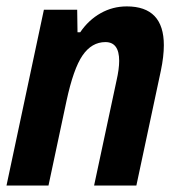

<svg xmlns="http://www.w3.org/2000/svg" viewBox="-24 -574 551 594"><path d="M344.7 -385.7Q344.7 -443.8 302.2 -443.8Q259.8 -443.8 231.4 -402.6Q203.1 -361.3 181.6 -261.2L126 0H-3.9L111.8 -543.9H214.8L215.8 -474.1H224.1Q250 -512.2 287.4 -533.2Q324.7 -554.2 368.2 -554.2Q482.9 -554.2 482.9 -434.1Q482.9 -399.4 473.6 -355L397.9 0H267.1L336.4 -324.2Q344.7 -360.4 344.7 -385.7Z"/></svg>

Font: Open Sans Hebrew Condensed
Style: Bold Italic
Weight: 700
Width: 3
Italic angle: -12°
Foundry: Ascender Corporation, Yanek Iontef
Version: Version 2.001;PS 002.001;hotconv 1.0.70;makeotf.lib2.5.58329